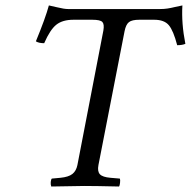

<svg xmlns="http://www.w3.org/2000/svg" viewBox="-20 -678 696 700"><path d="M229 -645H563Q578.6 -645 591.1 -647Q603.5 -648.9 618.4 -652.6Q633.3 -656.2 645 -658.2Q641.1 -592.8 655.8 -518.1Q644 -513.2 626 -513.2Q612.3 -565.9 595.7 -585.9Q579.1 -606 542 -606H487.8Q461.4 -606 450.2 -597.4Q439 -588.9 434.1 -564L338.9 -76.2Q334.5 -53.2 344.2 -42.7Q354 -32.2 382.8 -29.8L417 -26.9Q418.9 -22.9 417.7 -12Q416.5 -1 414.1 2Q326.2 0 287.1 0Q256.8 0 167 2Q164.1 -4.9 165 -14.4Q166 -23.9 168.9 -26.9L200.2 -29.8Q230 -32.7 243.9 -43.7Q257.8 -54.7 262.2 -76.2L356.9 -566.9Q360.8 -589.4 353.3 -597.7Q345.7 -606 316.9 -606H248Q208 -606 185.3 -587.9Q162.6 -569.8 141.1 -520.5Q121.6 -520.5 110.8 -527.3Q145.5 -611.3 158.2 -658.2Q162.6 -657.7 188.2 -651.4Q213.9 -645 229 -645Z"/></svg>

Font: Linux Libertine G
Style: Italic
Weight: 400
Italic angle: -12°
Designer: Philipp H. Poll
Foundry: Philipp H. Poll
Version: Version 5.1.3